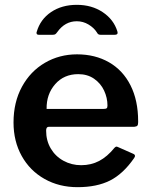

<svg xmlns="http://www.w3.org/2000/svg" viewBox="-20 -765 624 795"><path d="M190 -150.5C177.3 -172.2 171 -196.7 171 -224C171 -234.7 174.7 -240 182 -240H536C542.7 -240.7 547 -242.3 549 -245C551 -247.7 552 -252.3 552 -259V-263C552 -320.3 541.5 -369.8 520.5 -411.5C499.5 -453.2 469.8 -485 431.5 -507C393.2 -529 349 -540 299 -540C250.3 -540 206 -528.3 166 -505C126 -481.7 94.3 -448.7 71 -406C47.7 -363.3 36 -314 36 -258C36 -206 47.3 -159.7 70 -119C92.7 -78.3 124.2 -46.7 164.5 -24C204.8 -1.3 250.3 10 301 10C354.3 10 399.2 0.8 435.5 -17.5C471.8 -35.8 505 -66.7 535 -110C537.7 -114 539 -117 539 -119C539 -123 536.7 -126 532 -128L471 -155C467 -157 464 -158 462 -158C460 -158 457.3 -156.3 454 -153C434 -128.3 412.8 -110.2 390.5 -98.5C368.2 -86.8 343.3 -81 316 -81C289.3 -81 264.8 -87.2 242.5 -99.5C220.2 -111.8 202.7 -128.8 190 -150.5ZM408 -314H173C172.3 -354.7 184.2 -388.8 208.5 -416.5C232.8 -444.2 264.7 -458 304 -458C329.3 -458 351.2 -451.7 369.5 -439C387.8 -426.3 401.7 -410 411 -390C420.3 -370 425 -349.3 425 -328C425 -322 423.8 -318.2 421.5 -316.5C419.2 -314.8 414.7 -314 408 -314ZM396 -621H455C463 -621 467 -623.7 467 -629L466 -635C456 -667.7 435.8 -694.2 405.5 -714.5C375.2 -734.8 339.3 -745 298 -745C256.7 -745 221.2 -735 191.5 -715C161.8 -695 142 -667.7 132 -633C130.7 -630.3 130.7 -627.7 132 -625C133.3 -622.3 136 -621 140 -621H198C202.7 -621 206.2 -621.7 208.5 -623C210.8 -624.3 213.7 -627.3 217 -632C238.3 -662 265.3 -677 298 -677C315.3 -677 331.5 -672.5 346.5 -663.5C361.5 -654.5 373 -643.7 381 -631C383 -627 385.2 -624.3 387.5 -623C389.8 -621.7 392.7 -621 396 -621Z"/></svg>

Font: Libre Franklin SemiBold
Style: Regular
Weight: 600
Designer: Pablo Impallari, Rodrigo Fuenzalida
Foundry: Impallari Type
Version: Version 1.002; ttfautohint (v1.5)